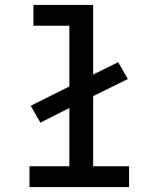

<svg xmlns="http://www.w3.org/2000/svg" viewBox="-20 -755 640 775"><path d="M99 0V-84H260V-319L143 -260L104 -328L260 -406V-651H115V-735H356V-454L457 -504L496 -436L356 -367V-84H501V0Z"/></svg>

Font: Iosevka Slab Medium Extended
Style: Regular
Weight: 500
Width: 7
Monospace: yes
Designer: Belleve Invis
Foundry: Belleve Invis
Version: Version 11.1.1; ttfautohint (v1.8.3)